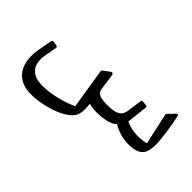

<svg xmlns="http://www.w3.org/2000/svg" viewBox="-79 -816 1465 1465"><g transform="rotate(45 654.0 -83.0)"><path d="M296.4 259.3C407.2 259.3 585 212.9 644.5 130.4C660.6 108.4 665.5 82.5 665.5 50.8C665.5 33.2 664.1 13.2 662.1 -8.3C682.6 -1.5 713.9 2.4 748 2.4C813 2.4 888.7 -11.7 918.9 -44.9C969.2 -14.6 1025.9 3.4 1086.9 3.4C1202.6 3.4 1242.7 -38.6 1239.3 -155.3C1237.8 -205.1 1221.7 -333 1201.7 -415.5C1200.2 -421.9 1196.3 -424.8 1191.4 -424.8C1188.5 -424.8 1185.1 -423.3 1182.1 -420.4L1131.9 -369.1C1128.9 -365.7 1127 -361.8 1127 -357.4L1182.1 -107.9C1183.1 -104.5 1180.7 -101.1 1176.3 -100.1C1148.4 -94.7 1122.1 -91.8 1096.7 -91.8C1051.3 -91.8 1009.3 -100.6 966.8 -119.1C965.8 -119.6 965.3 -120.6 965.3 -122.1L984.4 -288.6C985.4 -296.4 980 -302.7 972.2 -303.2L936 -306.1C928.7 -306.6 922.8 -302.7 921.9 -294.9L905.3 -174.8C897.5 -117.7 857.4 -94.7 769 -94.7C696.8 -94.7 652.3 -101.6 645.5 -152.8L627 -283.2C625.5 -292 619.1 -296.9 612.3 -296.9C608.9 -296.9 605.5 -295.9 602.5 -293.4L548.8 -253.4C545.9 -251.5 544 -246.6 544 -242.7L596.2 82.5C596.7 84 595.7 85 594.7 85.4C565.4 99.1 438 151.4 309.6 151.4C208.5 151.4 156.3 105 156.3 17.6C156.3 -11.2 159.7 -24.9 178.2 -126.5C179.7 -134.3 173.8 -141.1 166 -142.1L129.9 -147.5C122.6 -148.4 116.7 -144 115.2 -136.7C91.8 -7.3 87.9 6.8 87.9 48.8C87.9 163.6 144.5 259.3 296.4 259.3Z"/></g></svg>

Font: Pfont
Style: Regular
Weight: 400
Designer: Damoon Khanjanzadeh
Foundry: pfont
Version: Version 1.000;PS 000.300;hotconv 1.0.88;makeotf.lib2.5.64775